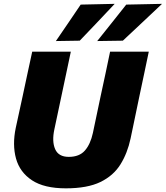

<svg xmlns="http://www.w3.org/2000/svg" viewBox="-20 -988 882 1022"><path d="M330.5 14.5Q215.5 14.5 150.5 -28.2Q85.5 -71 65.2 -144.2Q45 -217.5 64 -308Q69.5 -334 79.5 -379.2Q89.5 -424.5 100 -473.5Q115 -544 126.8 -599Q138.5 -654 151.5 -713H357Q344.5 -654.5 333 -599.5Q321.5 -544.5 306.5 -474.5L269.5 -300Q255.5 -235.5 273.5 -194.2Q291.5 -153 346 -153Q402.5 -153 432 -186.8Q461.5 -220.5 474.5 -280.5L515 -473Q530 -542.5 542 -598.5Q554 -654.5 566 -713H772Q760 -655 748.2 -599.5Q736.5 -544 721.5 -473.5Q712.5 -431 703.5 -387Q694.5 -343 686.8 -306.8Q679 -270.5 675 -250.5Q658.5 -173 621.2 -113Q584 -53 514.5 -19.2Q445 14.5 330.5 14.5ZM497.5 -769.5Q537 -818.5 575.2 -866.8Q613.5 -915 652 -963.5L842.5 -967.5Q788.5 -916.5 736 -867.2Q683.5 -818 634 -771.5ZM277.5 -769.5Q311 -818.5 344 -866.8Q377 -915 409.5 -963.5L590.5 -967.5Q542.5 -916.5 495.8 -867.2Q449 -818 404.5 -771.5Z"/></svg>

Font: Commissioner ExtraBold
Style: Italic
Weight: 800
Italic angle: -12°
Designer: Kostas Bartsokas
Foundry: Kostas Bartsokas
Version: Version 1.000; ttfautohint (v1.8.3)